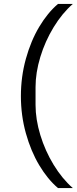

<svg xmlns="http://www.w3.org/2000/svg" viewBox="-20 -819 393 983"><path d="M277 -799H353Q298 -751 254.5 -679.5Q211 -608 186.5 -527.5Q162 -447 162 -373V-282Q162 -208 186.5 -127.5Q211 -47 254.5 24.5Q298 96 353 144H277Q224 99 181 27Q138 -45 112.5 -136.5Q87 -228 87 -327Q87 -426 112.5 -518Q138 -610 181 -682Q224 -754 277 -799Z"/></svg>

Font: IBM Plex Sans JP
Style: Regular
Weight: 400
Designer: Mike Abbink; Paul van der Laan; Pieter van Rosmalen; Wujin Sim; Yejin Wi; Jinhee Kim; Boomi Park; Yona Kim; Kichan Ma
Foundry: Sandoll Inc.
Version: Version 1.001